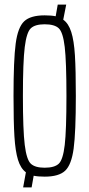

<svg xmlns="http://www.w3.org/2000/svg" viewBox="-20 -763 390 838"><path d="M311 -344Q311 -186 301.5 -115Q292 -44 264.5 -18Q237 8 175 8Q146 8 127 4L118 55H81L93 -11Q70 -28 58.5 -65.5Q47 -103 43 -167Q39 -231 39 -344Q39 -502 48.5 -573Q58 -644 85.5 -670Q113 -696 175 -696Q204 -696 223 -692L232 -743H269L256 -677Q279 -661 291 -623.5Q303 -586 307 -521.5Q311 -457 311 -344ZM270 -344Q270 -494 262.5 -558Q255 -622 236.5 -639.5Q218 -657 175 -657Q133 -657 114.5 -639.5Q96 -622 88 -557.5Q80 -493 80 -344Q80 -195 88 -130.5Q96 -66 114.5 -48.5Q133 -31 175 -31Q218 -31 236.5 -48.5Q255 -66 262.5 -130Q270 -194 270 -344Z"/></svg>

Font: Saira Ultra Condensed ExLight
Style: Regular
Weight: 200
Width: 1
Designer: Hector Gatti with collaboration of the Omnibus-Type team
Foundry: Omnibus-Type
Version: Version 1.001; ttfautohint (v1.8)